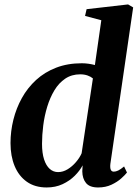

<svg xmlns="http://www.w3.org/2000/svg" viewBox="-20 -837 622 868"><path d="M479 -96.5Q477 -78.5 480.8 -69.8Q484.5 -61 494.5 -61Q503.5 -61 514.5 -66.2Q525.5 -71.5 541 -84.5L554 -57Q546 -46.5 528.2 -30.5Q510.5 -14.5 484 -2Q457.5 10.5 423.5 10.5Q385.5 10.5 369 -9.5Q352.5 -29.5 352 -62.5L353.5 -89.5Q341 -65.5 318 -42.5Q295 -19.5 263 -4.5Q231 10.5 191 10.5Q138 10.5 101.5 -15.2Q65 -41 46.2 -86.2Q27.5 -131.5 27.5 -190Q27.5 -243.5 40.5 -295.8Q53.5 -348 79 -394Q104.5 -440 143.2 -475.5Q182 -511 233.8 -531Q285.5 -551 350 -551Q365 -551 380.5 -548.8Q396 -546.5 409 -543L438 -745.5L364.5 -765L371.5 -795.5L559 -817L582 -803.5ZM400 -482.5Q390.5 -490.5 375.8 -495.8Q361 -501 342.5 -501Q304 -501 275 -481.5Q246 -462 226 -428.8Q206 -395.5 193.5 -354.5Q181 -313.5 175.5 -270Q170 -226.5 170 -187Q170 -145 179.2 -116.5Q188.5 -88 204.8 -73.5Q221 -59 242.5 -59Q265 -59 285.8 -71.8Q306.5 -84.5 323.2 -104Q340 -123.5 349 -144Z"/></svg>

Font: Merriweather 60pt
Style: Bold Italic
Weight: 700
Italic angle: -7.8°
Version: Version 2.101